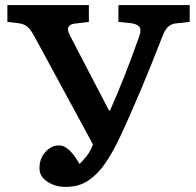

<svg xmlns="http://www.w3.org/2000/svg" viewBox="-20 -720 770 754"><path d="M238 14Q197 14 166 -6.5Q135 -27 135 -59Q135 -98 158.5 -123.5Q182 -149 212 -149Q233 -149 254 -128.5Q275 -108 292 -76Q301 -84 317.5 -103.5Q334 -123 345 -153L113 -581Q100 -604 87.5 -615Q75 -626 52 -629L9 -634V-700H329V-634L271 -627Q254 -624 248.5 -613.5Q243 -603 255 -580L408 -286H412Q441 -351 470 -424.5Q499 -498 528 -581Q536 -605 526.5 -615.5Q517 -626 494 -629L445 -634V-700H725V-634L670 -628Q652 -626 639.5 -614Q627 -602 617 -575Q578 -474 533.5 -368Q489 -262 446 -171Q422 -121 393.5 -79Q365 -37 327.5 -11.5Q290 14 238 14Z"/></svg>

Font: Literata 7pt SemiBold
Style: Regular
Weight: 600
Designer: Latin by Veronika Burian and Jose Scaglione. Greek by Irene Vlachou. Cyrillic by Vera Evstafieva.
Foundry: TypeTogether
Version: Version 3.002